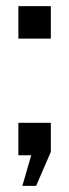

<svg xmlns="http://www.w3.org/2000/svg" viewBox="-20 -507 226 627"><path d="M40 0V-106H146V-11L98 100H53L82 0ZM146 -487V-381H40V-487Z"/></svg>

Font: Bebas Neue
Style: Regular
Weight: 400
Designer: Ryoichi Tsunekawa
Foundry: Ryoichi Tsunekawa
Version: Version 1.300